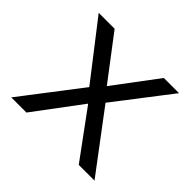

<svg xmlns="http://www.w3.org/2000/svg" viewBox="-121 -606 742 742"><g transform="rotate(45 249.5 -235.0)"><path d="M391 0 234 -214 219 -226 30 -470H117L263 -278L277 -266L477 0ZM22 0 220 -258 259 -206 105 0ZM282 -227 242 -278 386 -470H469Z"/></g></svg>

Font: Outfit-Light
Style: Regular
Weight: 300
Designer: Rodrigo Fuenzalida
Foundry: fragTYPE
Version: Version 1.000